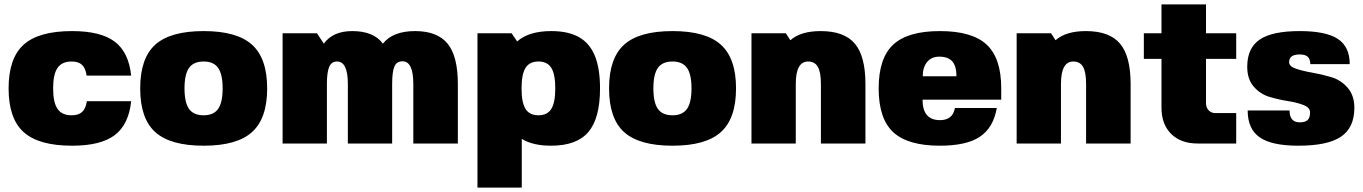

<svg xmlns="http://www.w3.org/2000/svg" viewBox="-20 -651 6184 871"><path d="M374 -192H575Q564 -86 500.5 -38Q437 10 307 10Q156 10 87.5 -51.5Q19 -113 19 -250Q19 -387 87.5 -448.5Q156 -510 307 -510Q437 -510 500.5 -462Q564 -414 575 -308H373Q368 -342 352 -357Q336 -372 305 -372Q261 -372 241 -343Q221 -314 221 -250Q221 -186 241 -157Q261 -128 305 -128Q336 -128 352.5 -143Q369 -158 374 -192Z M684.5 -448.5Q753 -510 904 -510Q1055 -510 1123.5 -448Q1192 -386 1192 -250Q1192 -114 1123.5 -52Q1055 10 904 10Q753 10 684.5 -51.5Q616 -113 616 -250Q616 -387 684.5 -448.5ZM904 -128Q949 -128 969.5 -157Q990 -186 990 -250Q990 -314 969.5 -343Q949 -372 904 -372Q858 -372 837.5 -343Q817 -314 817 -250Q817 -186 837.5 -157Q858 -128 904 -128Z M1509 -372Q1484 -372 1473.5 -348Q1463 -324 1463 -270V0H1262V-500H1418L1449 -453Q1490 -510 1578 -510Q1675 -510 1717 -453Q1762 -510 1863 -510Q1964 -510 2010.5 -453Q2057 -396 2057 -270V0H1855V-270Q1855 -373 1806 -373Q1779 -373 1769 -349Q1759 -325 1759 -270V0H1558V-270Q1558 -372 1509 -372Z M2481 -510Q2558 -510 2606.5 -482.5Q2655 -455 2678.5 -398Q2702 -341 2702 -250Q2702 -114 2649 -52Q2596 10 2480 10Q2397 10 2347 -21V200H2146V-500H2301L2326 -463Q2379 -510 2481 -510ZM2423 -372Q2382 -372 2364 -343Q2346 -314 2346 -250Q2346 -186 2364 -157Q2382 -128 2423 -128Q2463 -128 2481 -157Q2499 -186 2499 -250Q2499 -314 2481 -343Q2463 -372 2423 -372Z M2811.5 -448.5Q2880 -510 3031 -510Q3182 -510 3250.5 -448Q3319 -386 3319 -250Q3319 -114 3250.5 -52Q3182 10 3031 10Q2880 10 2811.5 -51.5Q2743 -113 2743 -250Q2743 -387 2811.5 -448.5ZM3031 -128Q3076 -128 3096.5 -157Q3117 -186 3117 -250Q3117 -314 3096.5 -343Q3076 -372 3031 -372Q2985 -372 2964.5 -343Q2944 -314 2944 -250Q2944 -186 2964.5 -157Q2985 -128 3031 -128Z M3565 -469H3566Q3613 -510 3703 -510Q3810 -510 3858 -453Q3906 -396 3906 -270V0H3704V-270Q3704 -324 3690 -348Q3676 -372 3646 -372Q3590 -372 3590 -270V0H3389V-500H3545Z M4522 -199H4165Q4165 -106 4244 -106Q4302 -106 4312 -161H4502Q4486 -71 4425 -30.5Q4364 10 4244 10Q4098 10 4032 -51.5Q3966 -113 3966 -250Q3966 -387 4032 -448.5Q4098 -510 4244 -510Q4390 -510 4456 -448.5Q4522 -387 4522 -251ZM4241 -394Q4206 -394 4186 -370Q4166 -346 4166 -305H4319Q4319 -351 4300 -372.5Q4281 -394 4241 -394Z M4768 -469H4769Q4816 -510 4906 -510Q5013 -510 5061 -453Q5109 -396 5109 -270V0H4907V-270Q4907 -324 4893 -348Q4879 -372 4849 -372Q4793 -372 4793 -270V0H4592V-500H4748Z M5451 -184Q5451 -163 5463 -150.5Q5475 -138 5493 -138H5588V0H5413Q5337 0 5293 -43.5Q5249 -87 5249 -163V-384H5169V-500H5249V-631H5451V-500H5588V-384H5451Z M5828 -369Q5828 -350 5858.5 -339.5Q5889 -329 5932.5 -321.5Q5976 -314 6019.5 -301Q6063 -288 6093.5 -253Q6124 -218 6124 -162Q6124 -72 6063.5 -31Q6003 10 5870 10Q5749 10 5694.5 -28Q5640 -66 5640 -150H5830Q5830 -96 5876 -96Q5901 -96 5912 -106.5Q5923 -117 5923 -141Q5923 -163 5893.5 -174.5Q5864 -186 5822.5 -192.5Q5781 -199 5739 -211.5Q5697 -224 5667.5 -258Q5638 -292 5638 -348Q5638 -433 5694.5 -471.5Q5751 -510 5876 -510Q5995 -510 6049 -474.5Q6103 -439 6103 -360H5924Q5924 -383 5912.5 -393.5Q5901 -404 5876 -404Q5828 -404 5828 -369Z"/></svg>

Font: Fivo Sans Black
Style: Regular
Weight: 900
Designer: Alexander Slobzheninov
Foundry: Alexander Slobzheninov
Version: 1.0